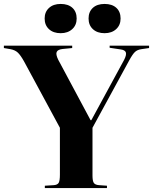

<svg xmlns="http://www.w3.org/2000/svg" viewBox="-35 -964 784 984"><path d="M501 -793.9Q463.4 -793.9 441.2 -814.5Q418.9 -835 418.9 -869.1Q418.9 -903.3 440.7 -923.6Q462.4 -943.8 501 -943.8Q539.6 -943.8 561.3 -923.8Q583 -903.8 583 -869.1Q583 -835.4 560.3 -814.7Q537.6 -793.9 501 -793.9ZM275.9 -793.9Q238.3 -793.9 216.1 -814.5Q193.8 -835 193.8 -869.1Q193.8 -902.8 216.1 -923.3Q238.3 -943.8 275.9 -943.8Q314.5 -943.8 336.2 -923.8Q357.9 -903.8 357.9 -869.1Q357.9 -835.4 335.2 -814.7Q312.5 -793.9 275.9 -793.9ZM194.8 0V-12.2L241.2 -15.1Q259.8 -16.6 265.9 -27.3Q272 -38.1 272 -68.8V-309.1L87.9 -649.9Q70.3 -681.2 56.4 -694.3Q42.5 -707.5 19 -711.9L-15.1 -717.8V-730H335V-717.8L285.2 -712.9Q261.2 -710 255.6 -697.8Q250 -685.5 263.2 -658.2L429.2 -348.1H433.1L601.1 -657.2Q614.3 -683.1 609.9 -695.6Q605.5 -708 582 -710.9L526.9 -719.2V-730H729V-717.8L689 -711.9Q668.9 -709 657 -698Q645 -687 627.9 -655.8L439 -309.1V-64.9Q439 -36.6 445.8 -26.6Q452.6 -16.6 472.2 -15.1L513.2 -12.2V0Z"/></svg>

Font: Display Regular
Style: Bold
Weight: 700
Designer: Latin by Veronika Burian and Jose Scaglione. Greek by Irene Vlachou. Cyrillic by Vera Evstafieva.
Foundry: TypeTogether
Version: Version 3.002